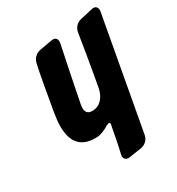

<svg xmlns="http://www.w3.org/2000/svg" viewBox="-174 -848 867 943"><g transform="rotate(-30 260.0 -376.5)"><path d="M419 -722C395 -717 376 -698 372 -671C363 -615 346 -508 323 -383C314 -340 287 -303 240 -303C215 -303 205 -318 205 -338C205 -344 206 -351 207 -359C223 -440 254 -595 270 -669C271 -673 271 -677 271 -680C271 -695 263 -704 247 -704C244 -704 241 -704 237 -703L170 -691C145 -687 124 -667 120 -642C109 -595 94 -510 74 -394C69 -364 66 -338 66 -316C66 -234 99 -180 186 -180H199C215 -181 243 -191 266 -206C273 -209 277 -211 280 -211C285 -211 287 -208 287 -203C287 -200 286 -197 285 -193C276 -146 267 -95 256 -50C255 -45 254 -41 254 -38C254 -25 263 -14 279 -14C282 -14 285 -14 288 -15L355 -25C380 -29 400 -48 404 -73L519 -705C520 -708 520 -711 520 -714C520 -730 510 -739 497 -739C494 -739 490 -738 485 -737Z"/></g></svg>

Font: Bangerz
Style: Bold
Weight: 700
Designer: vernon adams
Foundry: Vernon Adams
Version: Version 2.10;December 28, 2023;FontCreator 13.0.0.2683 64-bi